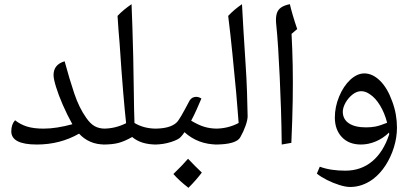

<svg xmlns="http://www.w3.org/2000/svg" viewBox="-20 -826 1969 918"><path d="M156 -135Q34 -135 34 -198Q34 -215 38.5 -228Q43 -241 52 -251Q77 -231 109 -221Q141 -211 188 -211Q220 -211 254.5 -216.5Q289 -222 326 -232Q301 -277 280.5 -324Q260 -371 248 -410Q236 -449 236 -467Q236 -492 249 -508.5Q262 -525 289 -533Q312 -448 335 -379.5Q358 -311 392 -263Q412 -234 433 -222.5Q454 -211 482 -211Q491 -211 491 -203V-143Q491 -135 482 -135Q442 -135 411.5 -148.5Q381 -162 358 -187Q267 -135 156 -135Z M474 -135Q466 -135 466 -143V-203Q466 -211 474 -211Q503 -211 530 -217.5Q557 -224 583 -237Q577 -290 569 -385Q561 -480 552 -617Q549 -650 546.5 -683.5Q544 -717 542 -750Q557 -766 573.5 -779.5Q590 -793 609 -806Q611 -760 613 -697Q615 -634 617 -553.5Q619 -473 620 -375Q620 -341 621 -306.5Q622 -272 623 -238Q668 -211 727 -211Q736 -211 736 -203V-143Q736 -135 727 -135Q654 -135 612 -171Q575 -150 546 -142.5Q517 -135 474 -135Z M719 -135Q711 -135 711 -143V-203Q711 -211 719 -211Q792 -211 823 -239Q832 -247 846 -271Q860 -295 887 -346Q892 -354 900 -358.5Q908 -363 918 -363Q930 -363 943 -355Q932 -329 920 -302Q908 -275 894 -249Q929 -228 957.5 -219.5Q986 -211 1020 -211Q1028 -211 1028 -203V-143Q1028 -135 1020 -135Q927 -135 862 -194Q858 -188 854 -182.5Q850 -177 845 -172Q835 -159 797.5 -147Q760 -135 719 -135ZM881 72Q859 55 841 38.5Q823 22 809 6Q832 -16 849 -34Q866 -52 879 -67Q914 -30 945 -1Q933 15 917 33.5Q901 52 881 72Z M1010 -135Q1001 -135 1001 -143V-203Q1001 -211 1010 -211Q1070 -211 1121 -238Q1118 -276 1115 -313Q1112 -350 1109 -386Q1100 -480 1091 -571Q1082 -662 1071 -750Q1085 -765 1101.5 -779Q1118 -793 1137 -806Q1140 -752 1144 -681.5Q1148 -611 1154 -523Q1159 -450 1161 -386.5Q1163 -323 1164 -270Q1164 -253 1154 -224.5Q1144 -196 1129 -170Q1120 -153 1090 -144Q1060 -135 1010 -135Z M1327 -135Q1326 -223 1323.5 -303Q1321 -383 1317.5 -456Q1314 -529 1310 -594Q1306 -659 1300 -717Q1298 -744 1303.5 -762Q1309 -780 1324.5 -790.5Q1340 -801 1366 -806Q1370 -787 1379.5 -754.5Q1389 -722 1401 -687L1374 -664Q1378 -590 1379.5 -512Q1381 -434 1379.5 -344Q1378 -254 1373 -143Z M1654 68Q1633 68 1602.5 58.5Q1572 49 1542.5 34Q1513 19 1495 4L1509 -29Q1536 -19 1566.5 -14.5Q1597 -10 1631 -10Q1706 -10 1759.5 -54.5Q1813 -99 1841 -184L1840 -192Q1811 -164 1776 -149.5Q1741 -135 1706 -135Q1648 -135 1614.5 -170.5Q1581 -206 1581 -264Q1581 -315 1601.5 -364.5Q1622 -414 1655 -445Q1688 -475 1722 -475Q1761 -475 1796.5 -440.5Q1832 -406 1855 -342Q1867 -310 1872.5 -278.5Q1878 -247 1878 -216Q1878 -169 1863.5 -122Q1849 -75 1823.5 -35.5Q1798 4 1764 30Q1712 68 1654 68ZM1730 -217Q1755 -217 1775.5 -221Q1796 -225 1831 -239Q1819 -286 1797 -322Q1775 -358 1749 -375Q1728 -390 1707 -390Q1686 -390 1666 -374.5Q1646 -359 1632 -335Q1619 -311 1619 -292Q1619 -256 1648 -236.5Q1677 -217 1730 -217Z"/></svg>

Font: Noto Naskh Arabic UI
Style: Regular
Weight: 400
Designer: Monotype Design Team, David Williams, Mohamad Dakak and Nizar Qandah
Foundry: Monotype Imaging Inc.
Version: Version 2.014